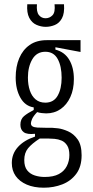

<svg xmlns="http://www.w3.org/2000/svg" viewBox="-20 -715 434 894"><path d="M184 159Q138 159 104.5 144.5Q71 130 53 104.5Q35 79 35 44Q35 1 63.5 -30.5Q92 -62 143 -79V-92Q106 -88 90.5 -99.5Q75 -111 75 -134Q75 -160 91.5 -174Q108 -188 137 -203V-215Q97 -221 75 -260Q53 -299 53 -354Q53 -405 69.5 -444Q86 -483 118 -505.5Q150 -528 198 -528H355V-473L238 -495V-484Q281 -473 302.5 -436.5Q324 -400 324 -347Q324 -299 307.5 -263Q291 -227 262 -207Q233 -187 195 -187Q186 -187 174 -188.5Q162 -190 153 -193Q135 -174 129.5 -161Q124 -148 124 -141Q124 -131 131.5 -126.5Q139 -122 154.5 -121Q170 -120 194 -120H222Q229 -120 250 -117.5Q271 -115 297 -103.5Q323 -92 341.5 -66Q360 -40 360 8Q360 61 335 94.5Q310 128 270 143.5Q230 159 184 159ZM188 109Q229 109 254 95.5Q279 82 291 58.5Q303 35 303 7Q303 -22 292.5 -38Q282 -54 266.5 -60.5Q251 -67 234 -68.5Q217 -70 204 -70H165Q128 -46 110.5 -24.5Q93 -3 93 30Q93 61 106.5 78Q120 95 142 102Q164 109 188 109ZM191 -237Q230 -237 248.5 -269.5Q267 -302 267 -353Q267 -407 248.5 -440.5Q230 -474 191 -474Q151 -474 130.5 -439Q110 -404 110 -354Q110 -320 119 -293.5Q128 -267 146 -252Q164 -237 191 -237ZM107 -695H152Q149 -660 161 -645Q173 -630 192 -630Q211 -630 224.5 -644Q238 -658 234 -695H278Q281 -653 268.5 -630Q256 -607 235 -598.5Q214 -590 193 -590Q171 -590 149.5 -599.5Q128 -609 116 -632.5Q104 -656 107 -695Z"/></svg>

Font: Bricolage Grotesque 24pt Condensed ExtraLight
Style: Regular
Weight: 250
Width: 3
Designer: Mathieu Triay
Foundry: Atelier Triay
Version: Version 1.001;gftools[0.9.33.dev8+g029e19f]